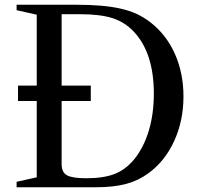

<svg xmlns="http://www.w3.org/2000/svg" viewBox="-20 -790 851 810"><path d="M50 0H385C409.7 0 432.5 -1.2 453.5 -3.5C474.5 -5.8 493.8 -9.3 511.5 -14C529.2 -18.7 545.7 -24.7 561 -32C576.3 -39.3 591.3 -48.3 606 -59C652.7 -93 689 -138.5 715 -195.5C741 -252.5 754 -315 754 -383C754 -449 741.8 -509.2 717.5 -563.5C693.2 -617.8 658.3 -662.3 613 -697C595.7 -710.3 577 -721.7 557 -731C537 -740.3 514.5 -747.8 489.5 -753.5C464.5 -759.2 436.5 -763.3 405.5 -766C374.5 -768.7 339 -770 299 -770H50V-747L135 -728V-429H56V-364H135V-42L50 -23ZM344 -38C304.7 -38 277.5 -42.2 262.5 -50.5C247.5 -58.8 240 -74.7 240 -98V-364H363V-429H240V-730H319C375 -730 420.2 -724.5 454.5 -713.5C488.8 -702.5 518.7 -683.7 544 -657C600.7 -597 629 -509.7 629 -395C629 -338.3 622 -286.5 608 -239.5C594 -192.5 573.7 -152.3 547 -119C523 -89.7 495.5 -68.8 464.5 -56.5C433.5 -44.2 393.3 -38 344 -38Z"/></svg>

Font: Libre Caslon Text
Style: Regular
Weight: 400
Designer: Pablo Impallari, Rodrigo Fuenzalida
Foundry: Pablo Impallari, Rodrigo Fuenzalida
Version: Version 1.000; ttfautohint (v0.93) -l 8 -r 50 -G 200 -x 14 -